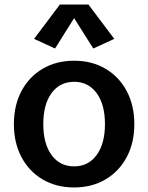

<svg xmlns="http://www.w3.org/2000/svg" viewBox="-20 -804 645 836"><path d="M302.7 12.2Q225.1 12.2 165.8 -22.7Q106.4 -57.6 73.5 -119.9Q40.5 -182.1 40.5 -263.7Q40.5 -345.2 73.5 -407.5Q106.4 -469.7 165.8 -504.6Q225.1 -539.6 302.7 -539.6Q380.4 -539.6 439.5 -504.6Q498.5 -469.7 531.7 -407.5Q564.9 -345.2 564.9 -263.7Q564.9 -182.1 531.7 -119.9Q498.5 -57.6 439.2 -22.7Q379.9 12.2 302.7 12.2ZM302.7 -79.6Q364.7 -79.6 400.9 -129.2Q437 -178.7 437 -263.7Q437 -349.1 400.9 -398.4Q364.7 -447.8 302.7 -447.8Q240.2 -447.8 204.3 -398.4Q168.5 -349.1 168.5 -263.7Q168.5 -178.7 204.3 -129.2Q240.2 -79.6 302.7 -79.6ZM219.7 -592.8 128.4 -634.8 240.7 -784.2H365.2L477.5 -634.8L386.2 -592.8L302.7 -725.1Z"/></svg>

Font: Schibsted Grotesk SemiBold
Style: Regular
Weight: 600
Designer: Bakken & Baeck AS, Henrik Kongsvoll
Foundry: Schibsted ASA
Version: Version 1.100;gftools[0.9.25]